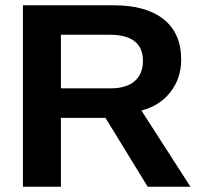

<svg xmlns="http://www.w3.org/2000/svg" viewBox="-20 -708 762 728"><path d="M702.1 0H540L379.9 -261.2H210.9V0H66.9V-688H411.1Q534.2 -688 600.6 -634.8Q667 -581.5 667 -482.9Q667 -411.1 626 -358.6Q585 -306.2 516.1 -289.1ZM522 -477.1Q522 -576.2 396 -576.2H210.9V-373H398.9Q459 -373 490.5 -400.4Q522 -427.7 522 -477.1Z"/></svg>

Font: Libra Sans Modern
Style: Bold
Weight: 700
Foundry: Stefan Peev, Context Ltd
Version: Version 1.000